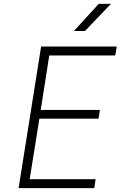

<svg xmlns="http://www.w3.org/2000/svg" viewBox="-20 -970 640 990"><path d="M76 0 192 -730H582L574 -684H234L190 -403H495L488 -358H183L133 -46H473L466 0ZM361 -810 489 -950H552L418 -810Z"/></svg>

Font: JetBrains Mono NL Thin
Style: Italic
Weight: 100
Italic angle: -9°
Monospace: yes
Designer: Philipp Nurullin, Konstantin Bulenkov
Foundry: JetBrains
Version: Version 2.305; ttfautohint (v1.8.4.7-5d5b)